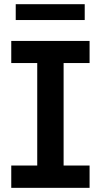

<svg xmlns="http://www.w3.org/2000/svg" viewBox="-20 -904 485 924"><path d="M34.2 -707H411.1V-600.6H286.1V-107.4H411.1V0H34.2V-107.4H159.2V-600.6H34.2ZM387.7 -807.6H55.7V-883.8H387.7Z"/></svg>

Font: Pretendard GOV SemiBold
Style: Regular
Weight: 600
Designer: Base glyphs from Inter by Rasmus Andersson; Hangeul glyphs from Noto Sans CJK(Source Han Sans) by Jang Soo-young and Kan
Foundry: Kil Hyung-jin
Version: Version 1.309